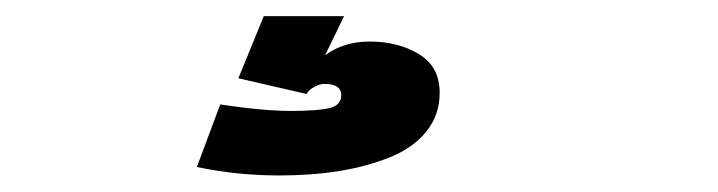

<svg xmlns="http://www.w3.org/2000/svg" viewBox="-20 -20 890 238"><path d="M307 0H406.5L383 48.5Q406 31.5 438 31.5Q473.5 31.5 499.2 47Q525 62.5 525 95Q525 122.5 508.5 143Q492 163.5 463.2 175Q434.5 186.5 400.5 192Q366.5 197.5 326.5 197.5Q273.5 197.5 224 187L253 109.5Q306.5 117.5 341 117.5Q373.5 117.5 388.2 114Q403 110.5 403 98Q403 84 382 84Q376.5 84 369.5 87.8Q362.5 91.5 360 96.5L275.5 77Z"/></svg>

Font: League Mono Wide
Style: Bold
Weight: 700
Width: 8
Designer: Tyler Finck
Foundry: The League of Moveable Type / Tyler Finck
Version: Version 2.210